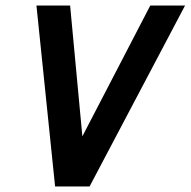

<svg xmlns="http://www.w3.org/2000/svg" viewBox="-20 -670 685 690"><path d="M178 0 111 -650H232L276 -180L520 -650H645L302 0Z"/></svg>

Font: Sometype Mono
Style: Bold Italic
Weight: 700
Italic angle: -12°
Monospace: yes
Designer: Ryoichi Tsunekawa
Foundry: Dharma Type
Version: Version 1.000; ttfautohint (v1.8.3)